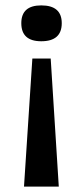

<svg xmlns="http://www.w3.org/2000/svg" viewBox="-20 -559 308 712"><path d="M100 -342H168L198 133H69ZM133 -539Q209 -539 209 -473Q209 -406 133 -406Q59 -406 59 -473Q59 -539 133 -539Z"/></svg>

Font: Bricolage Grotesque 10pt Medium
Style: Regular
Weight: 500
Designer: Mathieu Triay
Foundry: Atelier Triay
Version: Version 1.000; ttfautohint (v1.8.4.7-5d5b);gftools[0.9.32]